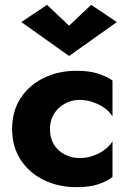

<svg xmlns="http://www.w3.org/2000/svg" viewBox="-20 -762 534 792"><path d="M186 -230Q186 -264 202 -291Q218 -318 246.5 -334Q275 -350 308 -350Q333 -350 359 -342Q385 -334 407.5 -319Q430 -304 444 -282V-430Q420 -447 384 -458.5Q348 -470 296 -470Q220 -470 159.5 -440Q99 -410 64.5 -356.5Q30 -303 30 -230Q30 -158 64.5 -104Q99 -50 159.5 -20Q220 10 296 10Q348 10 384 -1.5Q420 -13 444 -32V-179Q430 -157 408.5 -142Q387 -127 361.5 -118.5Q336 -110 308 -110Q275 -110 246.5 -125Q218 -140 202 -166.5Q186 -193 186 -230ZM265 -656 174 -742 68 -671 265 -531 462 -671 356 -742Z"/></svg>

Font: Jost
Style: Bold
Weight: 700
Version: Version 3.710